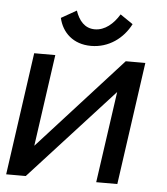

<svg xmlns="http://www.w3.org/2000/svg" viewBox="-49 -708 656 752"><g transform="rotate(5 278.5 -331.5)"><path d="M299 -596C259 -596 236 -625 223 -663L163 -629C176 -572 220 -530 290 -530C360 -530 416 -572 445 -629L395 -663C372 -625 339 -596 299 -596ZM71 -482 3 0H80L408 -359L357 0H440L508 -482H431L103 -121L154 -482Z"/></g></svg>

Font: Cantarell
Style: Oblique
Weight: 400
Italic angle: -8°
Designer: Dave Crossland
Version: Version 0.024